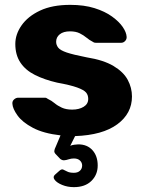

<svg xmlns="http://www.w3.org/2000/svg" viewBox="-20 -550 593 790"><path d="M284 220Q258 220 236 211Q214 202 205 190Q196 178 206 169L224 153Q233 145 239.5 147.5Q246 150 256 155.5Q266 161 284 161Q300 161 309 152.5Q318 144 318 131Q318 119 309 110.5Q300 102 284 102Q273 102 262.5 105.5Q252 109 244 109.5Q236 110 228 104L209 84Q203 78 203.5 71Q204 64 210 52L229 7Q159 -1 115.5 -24Q72 -47 52 -75Q32 -103 31 -123Q30 -134 38 -141Q46 -148 55 -148H164Q168 -148 170.5 -147Q173 -146 177 -143Q192 -136 204.5 -125.5Q217 -115 234.5 -107Q252 -99 277 -99Q305 -99 324 -110.5Q343 -122 343 -143Q343 -159 334 -169.5Q325 -180 297.5 -190Q270 -200 215 -210Q163 -222 124 -241.5Q85 -261 64 -292.5Q43 -324 43 -369Q43 -409 69 -446Q95 -483 145 -506.5Q195 -530 269 -530Q326 -530 369 -516.5Q412 -503 441 -482Q470 -461 485 -439Q500 -417 501 -399Q502 -389 495 -381.5Q488 -374 479 -374H374Q369 -374 366 -375.5Q363 -377 360 -379Q348 -385 336 -395Q324 -405 308 -413Q292 -421 268 -421Q241 -421 226 -409Q211 -397 211 -378Q211 -365 219.5 -354Q228 -343 254.5 -334Q281 -325 337 -314Q406 -303 447 -278.5Q488 -254 505.5 -221.5Q523 -189 523 -153Q523 -83 462.5 -38.5Q402 6 289 10L269 50Q275 47 285.5 45.5Q296 44 302 44Q339 44 360.5 68Q382 92 382 131Q382 169 356 194.5Q330 220 284 220Z"/></svg>

Font: DVN-Rubik
Style: Bold
Weight: 700
Designer: Hubert and Fischer
Foundry: Hubert & Fischer
Version: Version 2.102